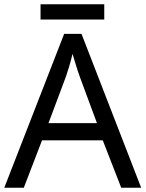

<svg xmlns="http://www.w3.org/2000/svg" viewBox="-20 -875 679 895"><path d="M545 0 459 -221H176L91 0H0L279 -717H360L638 0ZM352 -517Q349 -525 342 -546Q335 -567 328.5 -589.5Q322 -612 318 -624Q311 -593 302 -563.5Q293 -534 287 -517L206 -301H432ZM466 -855V-784H169V-855Z"/></svg>

Font: Noto Sans Old Permic
Style: Regular
Weight: 400
Designer: Monotype Design Team
Foundry: Monotype Imaging Inc.
Version: Version 2.001; ttfautohint (v1.8.4.7-5d5b)